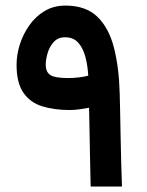

<svg xmlns="http://www.w3.org/2000/svg" viewBox="-20 -681 535 701"><path d="M234.4 -279.3Q178.2 -279.3 134.5 -292.7Q90.8 -306.2 65.7 -342Q40.5 -377.9 40.5 -444.8Q40.5 -480.5 52.2 -518.1Q64 -555.7 86.7 -588.1Q109.4 -620.6 142.6 -640.6Q175.8 -660.6 218.8 -660.6Q293.5 -660.6 335.7 -619.6Q377.9 -578.6 396.2 -506.3Q414.6 -434.1 417 -340.3Q418 -312.5 418.7 -270.5Q419.4 -228.5 420.4 -180.2Q421.4 -131.8 422.6 -85Q423.8 -38.1 425.3 0H311Q310.1 -48.3 308.8 -101.1Q307.6 -153.8 306.9 -202.6Q306.2 -251.5 305.2 -287.6Q287.6 -284.2 268.8 -281.7Q250 -279.3 234.4 -279.3ZM229.5 -396Q246.1 -396 267.8 -398.4Q289.6 -400.9 302.2 -404.8Q300.3 -440.4 292 -472.4Q283.7 -504.4 266.1 -524.7Q248.5 -544.9 217.8 -544.9Q191.4 -544.9 175.8 -527.3Q160.2 -509.8 153.6 -486.3Q147 -462.9 147 -444.8Q147 -418 163.8 -407Q180.7 -396 229.5 -396Z"/></svg>

Font: Vazirmatn RD FD SemiBold
Style: Regular
Weight: 600
Designer: Saber Rastikerdar
Foundry: Saber Rastikerdar
Version: Version 33.003